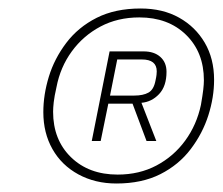

<svg xmlns="http://www.w3.org/2000/svg" viewBox="-20 -730 524 452"><path d="M254 -298Q204 -298 164.5 -319.5Q125 -341 103.5 -379Q82 -417 82 -466Q82 -507 95 -549.5Q108 -592 136 -629Q164 -666 207.5 -688Q251 -710 311 -710Q363 -710 401.5 -688.5Q440 -667 462 -629.5Q484 -592 484 -542Q484 -501 470.5 -458.5Q457 -416 429 -379Q401 -342 357.5 -320Q314 -298 254 -298ZM257 -319Q308 -319 348.5 -340.5Q389 -362 416 -399Q443 -436 453 -483Q457 -506 458.5 -519Q460 -532 460 -541Q460 -607 418 -648Q376 -689 308 -689Q257 -689 216.5 -667.5Q176 -646 149 -609Q122 -572 113 -525Q108 -503 106.5 -489.5Q105 -476 105 -467Q105 -401 147 -360Q189 -319 257 -319ZM235 -486 217 -398H196L238 -609H318Q343 -609 357.5 -596Q372 -583 372 -561Q372 -527 354.5 -508.5Q337 -490 313 -488L348 -398H325L292 -486ZM239 -505H296Q317 -505 329.5 -512Q342 -519 346 -540Q348 -549 348.5 -554Q349 -559 349 -562Q349 -590 314 -590H256Z"/></svg>

Font: IBM Plex Sans ExtraLight
Style: Italic
Weight: 250
Italic angle: -11.31°
Designer: Mike Abbink, Paul van der Laan, Pieter van Rosmalen
Foundry: Bold Monday
Version: Version 3.201